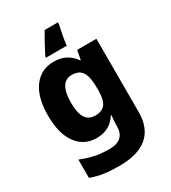

<svg xmlns="http://www.w3.org/2000/svg" viewBox="-236 -885 1110 1245"><g transform="rotate(-30 319.0 -263.0)"><path d="M249 -559Q303 -559 341 -538Q379 -517 404 -480H408L421 -549H565V1Q565 118 494.5 179Q424 240 282 240Q220 240 170 233Q120 226 72 208V71Q123 92 172 102.5Q221 113 282 113Q397 113 397 8V-3Q397 -17 398.5 -35.5Q400 -54 402 -71H397Q373 -32 335.5 -11Q298 10 246 10Q153 10 98.5 -64Q44 -138 44 -274Q44 -411 99.5 -485Q155 -559 249 -559ZM308 -426Q215 -426 215 -271Q215 -194 238.5 -157.5Q262 -121 310 -121Q363 -121 386 -152Q409 -183 409 -254V-275Q409 -352 386.5 -389Q364 -426 308 -426ZM402 -753Q395 -722 387 -680Q379 -638 376 -606H221V-616Q239 -651 258.5 -687.5Q278 -724 303 -766H402Z"/></g></svg>

Font: Noto Sans Sinhala UI ExtraBold
Style: Regular
Weight: 800
Designer: Jelle Bosma - Monotype Design Team
Foundry: Monotype Imaging Inc.
Version: Version 2.006; ttfautohint (v1.8.4.7-5d5b)